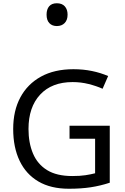

<svg xmlns="http://www.w3.org/2000/svg" viewBox="-20 -1149 768 1179"><path d="M407 -377H654V-27Q596 -8 537 1Q478 10 403 10Q292 10 216 -34.5Q140 -79 100.5 -161.5Q61 -244 61 -357Q61 -469 105 -551Q149 -633 231.5 -678.5Q314 -724 431 -724Q491 -724 544.5 -713Q598 -702 644 -682L610 -604Q572 -621 524.5 -633Q477 -645 426 -645Q298 -645 226.5 -568Q155 -491 155 -357Q155 -272 182.5 -206.5Q210 -141 269 -104.5Q328 -68 424 -68Q471 -68 504 -73Q537 -78 564 -85V-297H407ZM329 -989Q300 -989 283 -1007Q266 -1025 266 -1059Q266 -1092 282 -1110.5Q298 -1129 329 -1129Q361 -1129 378 -1110Q395 -1091 395 -1059Q395 -1026 377 -1007.5Q359 -989 329 -989Z"/></svg>

Font: Noto Sans Tifinagh SIL
Style: Regular
Weight: 400
Designer: JamraPatel
Foundry: JamraPatel LLC
Version: Version 2.006; ttfautohint (v1.8.4.7-5d5b)